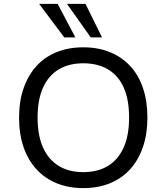

<svg xmlns="http://www.w3.org/2000/svg" viewBox="-20 -957 856 986"><path d="M408 9Q332 9 271 -16Q210 -41 167 -88Q124 -135 101 -201.5Q78 -268 78 -353Q78 -437 101 -503.5Q124 -570 166.5 -617Q209 -664 270 -689Q331 -714 408 -714Q484 -714 545 -689Q606 -664 649 -617.5Q692 -571 714.5 -504Q737 -437 737 -354Q737 -269 714 -202Q691 -135 648.5 -88Q606 -41 545 -16Q484 9 408 9ZM408 -73Q482 -73 534.5 -105Q587 -137 615 -199.5Q643 -262 643 -353Q643 -445 615.5 -507Q588 -569 535 -600.5Q482 -632 408 -632Q334 -632 281.5 -600.5Q229 -569 201 -507Q173 -445 173 -353Q173 -262 201 -199.5Q229 -137 281.5 -105Q334 -73 408 -73ZM446 -765 324 -937H419L504 -765ZM310 -765 181 -937H276L367 -765Z"/></svg>

Font: Nunito Sans 7pt
Style: Regular
Weight: 400
Designer: Vernon Adams
Foundry: Vernon Adams
Version: Version 3.101;gftools[0.9.27]